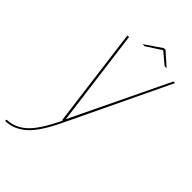

<svg xmlns="http://www.w3.org/2000/svg" viewBox="-353 -765 1072 1072"><g transform="rotate(45 183.0 -229.0)"><path d="M144.5 0H161L444 -592H431.5L151 -9L156.5 -9.5L80.5 -592.5L68 -592ZM-78 228Q-14 228 42.2 180.8Q98.5 133.5 161 0L149.5 -2Q89 126 36.5 171.5Q-16 217 -76 217ZM162 -617.5H178.5L267.5 -675L336.5 -617.5H352L275 -686H262Z"/></g></svg>

Font: Anybody UltraCondensed Thin Thin
Style: Italic
Weight: 250
Italic angle: -10°
Version: Version 1.111